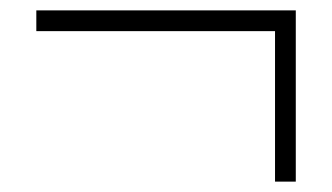

<svg xmlns="http://www.w3.org/2000/svg" viewBox="-20 -570 640 370"><path d="M50 -510V-550H550V-220H510V-510Z"/></svg>

Font: Cooper Hewitt
Style: Light
Weight: 703
Designer: Village Type and Design LLC
Foundry: Cooper Hewitt Smithsonian Design Museum
Version: 1.000